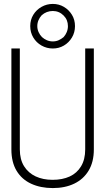

<svg xmlns="http://www.w3.org/2000/svg" viewBox="-20 -947 538 978"><path d="M249 -927Q218 -927 191.5 -912Q165 -897 149.5 -871.5Q134 -846 134 -814Q134 -782 149.5 -756Q165 -730 191.5 -715Q218 -700 249 -700Q280 -700 305.5 -715Q331 -730 346.5 -756Q362 -782 362 -814Q362 -846 346.5 -871.5Q331 -897 305.5 -912Q280 -927 249 -927ZM249 -891Q281 -891 304 -868Q326 -846 326 -814Q326 -798 320 -783.5Q314 -769 304 -758Q292 -748 278.5 -742Q265 -736 249 -736Q233 -736 219 -742Q205 -748 194 -758Q183 -769 176.5 -783.5Q170 -798 170 -814Q170 -830 176 -844Q182 -858 192 -869Q204 -880 218.5 -885.5Q233 -891 249 -891ZM458 -186V-700H414V-186Q414 -135 393 -100Q372 -65 335 -48Q298 -31 248 -31Q199 -31 161.5 -48.5Q124 -66 102.5 -100.5Q81 -135 81 -186V-700H38V-186Q38 -121 64.5 -77Q91 -33 139 -11Q187 11 249 11Q311 11 358 -11.5Q405 -34 431.5 -78Q458 -122 458 -186Z"/></svg>

Font: Advent Pro Light
Style: Regular
Weight: 300
Version: Version 3.000